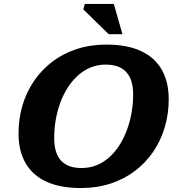

<svg xmlns="http://www.w3.org/2000/svg" viewBox="-20 -936 884 969"><path d="M253.5 -239Q253.5 -163 288 -125.5Q322.5 -88 391.5 -88Q432.5 -88 467.8 -102.2Q503 -116.5 532 -142.8Q561 -169 583.2 -204Q605.5 -239 620.8 -280.5Q636 -322 644 -367.2Q652 -412.5 652 -459Q652 -534.5 617.2 -572.2Q582.5 -610 513.5 -610Q472.5 -610 437.2 -595.5Q402 -581 373.2 -555Q344.5 -529 322 -494Q299.5 -459 284.2 -417.5Q269 -376 261.2 -330.5Q253.5 -285 253.5 -239ZM831.5 -435Q831.5 -361 811.5 -293.8Q791.5 -226.5 753.2 -170.2Q715 -114 660.8 -73Q606.5 -32 538 -9.5Q469.5 13 388.5 13Q283.5 13 213.5 -19.5Q143.5 -52 108.5 -113.8Q73.5 -175.5 73.5 -262.5Q73.5 -337 93.5 -404.2Q113.5 -471.5 151.8 -527.5Q190 -583.5 244.2 -624.8Q298.5 -666 367.2 -688.5Q436 -711 516.5 -711Q622 -711 691.8 -678.2Q761.5 -645.5 796.5 -584Q831.5 -522.5 831.5 -435ZM598 -763.5H528.5L400.5 -888.5L408 -916H554.5Z"/></svg>

Font: Newsreader 9pt
Style: Bold Italic
Weight: 700
Italic angle: -17°
Designer: Hugues Gentile
Foundry: Production Type
Version: Version 1.003